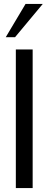

<svg xmlns="http://www.w3.org/2000/svg" viewBox="-20 -950 245 970"><path d="M145 0H60V-700H145ZM9 -762H56L196 -930H109Z"/></svg>

Font: Radis Sans
Style: Regular
Weight: 400
Designer: Gaël Goy
Foundry: Gaël Goy
Version: 1.0